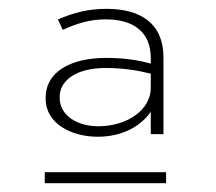

<svg xmlns="http://www.w3.org/2000/svg" viewBox="-20 -722 488 434"><path d="M202 -436.6C155.4 -436.6 114.9 -460.4 114.9 -501V-503C114.9 -542.6 156.4 -568.3 217.8 -568.3C261.4 -568.3 293.1 -562.4 320.8 -555.4V-522.8C320.8 -475.2 269.3 -436.6 202 -436.6ZM81.2 -307.9H355.4V-332.7H81.2ZM220.8 -702C178.2 -702 146.5 -693.1 110.9 -678.2L121.8 -654.5C152.5 -668.3 181.2 -678.2 218.8 -678.2C282.2 -678.2 320.8 -649.5 320.8 -591.1V-578.2C292.1 -586.1 261.4 -591.1 219.8 -591.1C140.6 -591.1 83.2 -560.4 83.2 -501V-499C83.2 -441.6 142.6 -412.9 201 -412.9C261.4 -412.9 301 -440.6 320.8 -469.3V-418.8H349.5V-592.1C349.5 -669.3 297.8 -702 220.8 -702Z"/></svg>

Font: Meinily
Style: Regular
Weight: 500
Designer: Paul Hayes
Foundry: Paul Hayes
Version: Version 1.0; ttfautohint (v1.8.4.7-5d5b)